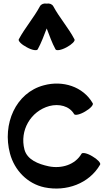

<svg xmlns="http://www.w3.org/2000/svg" viewBox="-20 -1057 642 1114"><path d="M199 -771C220 -809 235 -851 251 -892C267 -851 281 -809 302 -771C307 -761 336 -766 367 -783C397 -799 418 -820 412 -829C377 -896 325 -954 289 -1021C282 -1033 267 -1039 251 -1036C234 -1039 219 -1033 212 -1021C176 -954 125 -896 89 -829C84 -820 104 -799 135 -783C165 -766 194 -761 199 -771ZM518 -458C462 -555 344 -592 234 -562C71 -519 -8 -337 38 -166C64 -69 139 9 238 30C364 56 497 9 561 -102C566 -111 546 -133 516 -150C487 -168 458 -174 453 -165C416 -101 337 -77 263 -92C202 -105 138 -130 122 -189C93 -299 157 -412 267 -442C322 -456 382 -443 410 -395C415 -386 444 -392 474 -410C504 -427 524 -449 518 -458Z"/></svg>

Font: Nupuram
Style: Bold
Weight: 700
Designer: Santhosh Thottingal (santhosh.thottingal@gmail.com)
Foundry: SMC
Version: Version 1.000